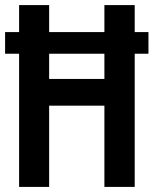

<svg xmlns="http://www.w3.org/2000/svg" viewBox="-20 -734 603 754"><path d="M55 0V-523H0V-608H55V-714H173V-608H390V-714H509V-608H563V-523H509V0H390V-319H173V0ZM173 -424H390V-523H173Z"/></svg>

Font: Noto Sans Mono SemiCondensed SemiBold
Style: Regular
Weight: 600
Width: 4
Designer: Monotype Design Team
Foundry: Monotype Imaging Inc.
Version: Version 2.014; ttfautohint (v1.8.4.7-5d5b)